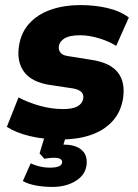

<svg xmlns="http://www.w3.org/2000/svg" viewBox="-20 -539 546 757"><path d="M221 11Q153 11 97.5 -2.5Q42 -16 7 -39L53 -155Q90 -135 136.5 -122Q183 -109 229 -109Q267 -109 286 -120Q305 -131 308 -150Q311 -166 301 -176Q291 -186 270 -190L177 -204Q105 -215 75 -255.5Q45 -296 55 -359Q63 -411 96 -447Q129 -483 181 -501Q233 -519 296 -519Q353 -519 403 -507.5Q453 -496 488 -470L438 -358Q410 -376 370.5 -388Q331 -400 296 -400Q255 -400 235 -388Q215 -376 212 -357Q210 -343 218 -332Q226 -321 247 -318L341 -303Q414 -292 444.5 -253.5Q475 -215 465 -150Q456 -96 422.5 -60Q389 -24 337 -6.5Q285 11 221 11ZM186 198Q153 198 122.5 192.5Q92 187 70 175L101 105Q118 113 137 117.5Q156 122 174 122Q201 122 213 116.5Q225 111 225 99Q225 92 217.5 87.5Q210 83 191 83Q183 83 174.5 84Q166 85 155 87L136 66L162 -20H246L222 57L183 40Q195 35 207 33Q219 31 229 31Q274 31 298 49Q322 67 322 100Q322 145 283 171.5Q244 198 186 198Z"/></svg>

Font: Mulish ExtraLight Black
Style: Italic
Weight: 900
Italic angle: -9°
Version: Version 3.603